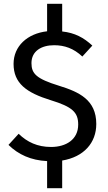

<svg xmlns="http://www.w3.org/2000/svg" viewBox="-20 -844 571 1019"><path d="M230 11V155H310V8C425 -11 491 -86 491 -186C491 -314 400 -356 293 -389C173 -426 147 -453 147 -509C147 -573 200 -604 267 -604C323 -604 371 -587 417 -544L470 -602C425 -644 377 -670 310 -677V-824H230V-678C125 -666 52 -599 52 -505C52 -402 120 -352 250 -312C364 -277 395 -248 395 -183C395 -103 330 -64 251 -64C179 -64 124 -90 79 -134L25 -75C77 -24 144 7 230 11Z"/></svg>

Font: FiraGO Unicode
Style: Regular
Weight: 400
Designer: bBox Type
Foundry: bBox Type GmbH
Version: Version 1.001;PS 001.001;hotconv 1.0.88;makeotf.lib2.5.64775